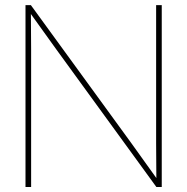

<svg xmlns="http://www.w3.org/2000/svg" viewBox="-20 -748 749 768"><path d="M82 -727.5H103.5L505.4 -175.3Q560.1 -99.6 614.3 -23.4H605.5Q605.5 -74.2 605 -99.6Q605 -137.7 604.5 -175.3V-727.5H627V0H605.5L204.6 -551.3Q177.2 -589.4 149.9 -627.4Q122.6 -665.5 95.2 -703.6H103.5Q104 -665.5 104 -627.4Q104.5 -602.1 104.5 -551.3V0H82Z"/></svg>

Font: Intratopia Thin
Style: Regular
Weight: 100
Designer: Rasmus Andersson
Foundry: rsms
Version: Version 3.000;Glyphs 3.2.3 (3260)